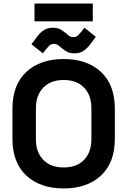

<svg xmlns="http://www.w3.org/2000/svg" viewBox="-20 -1046 716 1080"><path d="M338 14Q206 14 128 -58.5Q50 -131 50 -266V-434Q50 -569 128 -641.5Q206 -714 338 -714Q470 -714 548 -641.5Q626 -569 626 -434V-266Q626 -131 548 -58.5Q470 14 338 14ZM338 -104Q412 -104 453 -147Q494 -190 494 -262V-438Q494 -510 453 -553Q412 -596 338 -596Q265 -596 223.5 -553Q182 -510 182 -438V-262Q182 -190 223.5 -147Q265 -104 338 -104ZM221 -746 157 -797 189 -840Q207 -864 227.5 -877Q248 -890 276 -890Q300 -890 315 -883Q330 -876 347 -862Q357 -854 367.5 -845.5Q378 -837 393 -837Q409 -837 419 -847Q429 -857 438 -868L455 -890L519 -839L487 -796Q469 -772 448.5 -759Q428 -746 400 -746Q376 -746 361 -753Q346 -760 329 -774Q319 -782 308.5 -790.5Q298 -799 283 -799Q267 -799 257 -789Q247 -779 238 -768ZM174 -926V-1026H502V-926Z"/></svg>

Font: Space Grotesk
Style: Bold
Weight: 700
Designer: Florian Karsten
Foundry: Florian Karsten
Version: Version 2.000